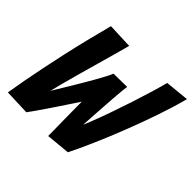

<svg xmlns="http://www.w3.org/2000/svg" viewBox="-165 -878 1076 1076"><g transform="rotate(45 373.0 -340.0)"><path d="M342 8Q342 -14.5 341.5 -45.8Q341 -77 340.5 -112.2Q340 -147.5 339.8 -181.2Q339.5 -215 339.2 -242.5Q339 -270 339 -286L356 -288Q352.5 -281.5 339.5 -261.8Q326.5 -242 308 -214Q289.5 -186 268.2 -154.2Q247 -122.5 226.5 -92.2Q206 -62 188.8 -37.5Q171.5 -13 161.5 0.5L9.5 -5Q17.5 -53.5 28.2 -112.5Q39 -171.5 52.8 -238.5Q66.5 -305.5 82.5 -377.8Q98.5 -450 117 -525.2Q135.5 -600.5 155.5 -676L306 -670Q293.5 -623.5 278.2 -568.8Q263 -514 246.8 -457.2Q230.5 -400.5 215.5 -345.8Q200.5 -291 188 -244Q175.5 -197 167.5 -162.5L157.5 -155.5Q167 -172 183.8 -199.5Q200.5 -227 220.8 -260.5Q241 -294 262.2 -329.5Q283.5 -365 302.2 -398.2Q321 -431.5 334.8 -457.5Q348.5 -483.5 354 -498L460.5 -499.5Q459 -491.5 456.2 -465Q453.5 -438.5 450.8 -401Q448 -363.5 445.2 -321.8Q442.5 -280 440 -240.8Q437.5 -201.5 436 -171Q434.5 -140.5 434 -127L415 -125.5Q434 -168 455.5 -223Q477 -278 498.5 -339.5Q520 -401 540 -462Q560 -523 576.5 -578Q593 -633 603.5 -674L746 -688Q722.5 -599.5 691.2 -508.8Q660 -418 627.2 -334Q594.5 -250 564.8 -180.8Q535 -111.5 513.5 -65.5Q492 -19.5 484.5 -5.5Z"/></g></svg>

Font: Grandstander Thin SemiBold
Style: Italic
Weight: 600
Italic angle: -15°
Version: Version 1.200